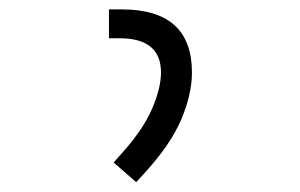

<svg xmlns="http://www.w3.org/2000/svg" viewBox="-20 -713 626 400"><path d="M263.7 -333.5 216.8 -374.5 235.4 -395.5Q278.3 -443.4 296.9 -486.6Q315.4 -529.8 315.4 -562Q315.4 -633.3 229 -633.3H207V-693.4H233.9Q379.9 -693.4 379.9 -562Q379.9 -517.1 357.7 -464.4Q335.4 -411.6 280.8 -352.1Z"/></svg>

Font: CaskaydiaCove NFP Light
Style: Regular
Weight: 300
Designer: Aaron Bell
Foundry: Saja Typeworks
Version: Version 2111.001; VTT 6.35;Nerd Fonts 3.1.1